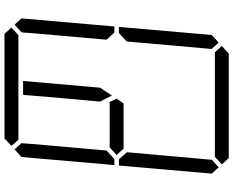

<svg xmlns="http://www.w3.org/2000/svg" viewBox="-112 -928 1040 856"><g transform="rotate(90 408.0 -500.0)"><path d="M136 -924 170 -955 198 -924V-918L194 -875L165 -545L127 -510H100ZM403 -83H341L367 -382L371 -426L406 -479L433 -426L415 -229ZM124 -76 90 -45 62 -76 98 -490H125L157 -455L128 -125L125 -83ZM185 -969 219 -1000H685L713 -969L679 -938H658H477H415H234H213ZM671 -500 637 -469H635H632H458H456H436H435L420 -500L441 -531H464H587H643L659 -513ZM631 -31 597 0H131L103 -31L137 -62H158H339H401H582H603ZM692 -924 726 -955 754 -924 718 -510H691L659 -545V-550L688 -875L692 -918ZM680 -76 646 -45 618 -76 619 -83 622 -125 651 -455 689 -490H716Z"/></g></svg>

Font: DSEG14 Classic
Style: Light Italic
Weight: 300
Designer: Keshikan(Twitter:@keshinomi_88pro)
Version: Version 0.46